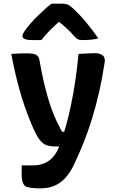

<svg xmlns="http://www.w3.org/2000/svg" viewBox="-20 -834 640 1054"><path d="M501 -542Q527 -542 542.5 -531Q558 -520 555 -494Q541 -402 523 -324Q505 -246 483.5 -177Q462 -108 437 -46Q412 16 383 76Q363 117 336.5 145Q310 173 277 186.5Q244 200 203 200Q191 200 178.5 199.5Q166 199 154 197.5Q142 196 133 194Q124 192 119 188Q110 182 104.5 166Q99 150 99 130V74H111Q124 74 136.5 74Q149 74 162 74Q201 74 233 58Q265 42 288 5Q301 -16 314.5 -54.5Q328 -93 342.5 -144.5Q357 -196 370 -258.5Q383 -321 393.5 -391.5Q404 -462 411 -538Q423 -539 434.5 -539.5Q446 -540 456.5 -540.5Q467 -541 478.5 -541.5Q490 -542 501 -542ZM135 -541Q164 -541 179 -532.5Q194 -524 197 -502Q208 -438 219.5 -388.5Q231 -339 242.5 -299.5Q254 -260 266 -228Q278 -196 291.5 -167.5Q305 -139 320 -111H367L341 -30H284Q262 -30 245.5 -34Q229 -38 216.5 -47.5Q204 -57 192 -74Q180 -92 165.5 -123.5Q151 -155 134 -199Q117 -243 100.5 -296Q84 -349 69 -410.5Q54 -472 42 -538Q54 -539 65.5 -539.5Q77 -540 88.5 -540.5Q100 -541 111.5 -541Q123 -541 135 -541ZM263 -814Q278 -814 291.5 -814Q305 -814 322 -814Q338 -814 350 -809.5Q362 -805 382 -787Q394 -776 411.5 -758Q429 -740 448 -717.5Q467 -695 485.5 -670.5Q504 -646 520 -623Q499 -618 477.5 -616Q456 -614 432 -614Q416 -614 407 -618.5Q398 -623 386 -637Q374 -652 350 -674.5Q326 -697 284 -731L337 -713H273L324 -733Q280 -694 252.5 -666Q225 -638 207 -614H155Q138 -614 126.5 -616.5Q115 -619 109 -624Q103 -629 103 -634Q103 -641 107 -650Q111 -659 124 -676Q135 -691 152.5 -710.5Q170 -730 190.5 -750Q211 -770 230 -787Q249 -804 263 -814Z"/></svg>

Font: Rec Mono Semicasual
Style: Bold
Weight: 700
Version: Version 1.085; ttfautohint (v1.8.4.7-5d5b)